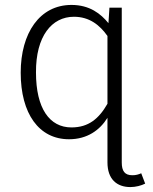

<svg xmlns="http://www.w3.org/2000/svg" viewBox="-20 -554 620 779"><path d="M553 149C542 154 531 157 517 157C486 157 474 140 474 105V-523H424L420 -460C389 -498 344 -534 270 -534C141 -534 64 -420 64 -259C64 -93 138 11 260 11C334 11 385 -26 416 -76V105C416 173 454 205 509 205C531 205 553 199 569 191ZM270 -37C181 -37 126 -114 126 -260C125 -407 190 -486 280 -486C343 -486 385 -452 416 -408V-133C381 -72 339 -37 270 -37Z"/></svg>

Font: FiraGO Light
Style: Regular
Weight: 300
Designer: bBox Type
Foundry: bBox Type GmbH
Version: Version 1.001;PS 001.001;hotconv 1.0.88;makeotf.lib2.5.64775